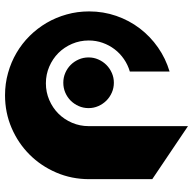

<svg xmlns="http://www.w3.org/2000/svg" viewBox="-22 -746 768 764"><g transform="rotate(90 362.0 -364.0)"><path d="M309.1 -433.1Q330.1 -433.1 348.4 -425Q366.7 -417 380.4 -403.3Q394 -389.6 402.1 -371.3Q410.2 -353 410.2 -332.5Q410.2 -311.5 402.1 -293.2Q394 -274.9 380.4 -261.2Q366.7 -247.6 348.4 -239.7Q330.1 -231.9 309.1 -231.9Q288.6 -231.9 270.3 -239.7Q252 -247.6 238.3 -261.2Q224.6 -274.9 216.6 -293.2Q208.5 -311.5 208.5 -332.5Q208.5 -353 216.6 -371.3Q224.6 -389.6 238.3 -403.3Q252 -417 270.3 -425Q288.6 -433.1 309.1 -433.1ZM481.9 -728 692.9 -585.9V-334.5Q692.9 -265.1 666.7 -204.1Q640.6 -143.1 595.2 -97.7Q549.8 -52.2 489 -26.1Q428.2 0 358.9 0Q313 0 270.3 -12Q227.5 -23.9 190.4 -45.7Q153.3 -67.4 123 -97.9Q92.8 -128.4 71 -165.5Q49.3 -202.6 37.4 -245.4Q25.4 -288.1 25.4 -334.5Q25.4 -391.1 43.2 -442.6Q61 -494.1 93 -536.1Q125 -578.1 168.7 -608.6Q212.4 -639.2 264.6 -654.8V-496.6Q237.8 -488.8 215.1 -473.1Q192.4 -457.5 176 -436Q159.7 -414.6 150.4 -388.4Q141.1 -362.3 141.1 -333Q141.1 -297.9 154.5 -266.6Q168 -235.4 190.9 -212.4Q213.9 -189.5 245.1 -176Q276.4 -162.6 311.5 -162.6Q346.7 -162.6 377.9 -176Q409.2 -189.5 432.1 -212.4Q455.1 -235.4 468.5 -266.6Q481.9 -297.9 481.9 -333V-334.5Z"/></g></svg>

Font: DimaBanoo
Style: Bold
Weight: 800
Designer: R.Balvardi
Foundry: R.Balvardi
Version: Version 1.0.0-alpha3